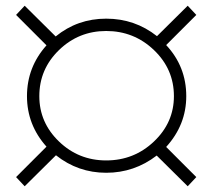

<svg xmlns="http://www.w3.org/2000/svg" viewBox="-20 -652 740 669"><path d="M629 -317Q629 -217 559 -140L664 -35L634 -3L526 -110Q448 -50 350 -50Q252 -50 175 -111L66 -3L36 -35L142 -141Q74 -217 74 -317Q74 -418 142 -494L36 -600L66 -632L174 -525Q250 -587 350 -587Q450 -587 527 -526L634 -632L664 -600L559 -495Q629 -420 629 -317ZM117 -317Q117 -225 185.5 -159Q254 -93 350 -93Q447 -93 516.5 -159Q586 -225 586 -317Q586 -411 516.5 -477.5Q447 -544 350 -544Q254 -544 185.5 -477.5Q117 -411 117 -317Z"/></svg>

Font: mBank Light
Style: Regular
Weight: 300
Designer: Julieta Ulanovsky
Foundry: Julieta Ulanovsky
Version: Version 7.200;PS 007.200;hotconv 1.0.88;makeotf.lib2.5.64775